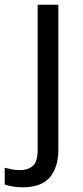

<svg xmlns="http://www.w3.org/2000/svg" viewBox="-75 -556 353 816"><path d="M22 240Q-3 240 -22 236.5Q-41 233 -55 228V157Q-40 161 -24 164Q-8 167 11 167Q43 167 64 149.5Q85 132 85 83V-536H173V80Q173 155 137 197.5Q101 240 22 240Z"/></svg>

Font: Noto Sans Living
Style: Regular
Weight: 400
Designer: Monotype Design Team
Foundry: Monotype Imaging Inc.
Version: Version 2.013; ttfautohint (v1.8.4.7-5d5b)